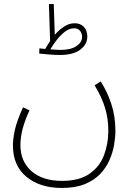

<svg xmlns="http://www.w3.org/2000/svg" viewBox="-20 -700 666 950"><path d="M44 20Q44 -15 54 -59Q64 -103 94 -169L126 -154Q81 -58 81 17Q81 99 136 147Q191 195 287 195Q372 195 422.5 160Q473 125 494.5 68Q516 11 516 -53Q516 -113 499.5 -167Q483 -221 448 -278L478 -297Q509 -250 530 -188Q551 -126 551 -53Q551 -21 544.5 17Q538 55 521.5 92.5Q505 130 475.5 161Q446 192 399.5 211Q353 230 286 230Q178 230 111 175Q44 120 44 20ZM276 -428Q253 -428 222 -430.5Q191 -433 174 -435L175 -461Q183 -460 190 -459Q197 -458 204 -458Q215 -478 228 -497L222 -680H246L251 -528Q273 -553 298 -569Q323 -585 349 -585Q378 -585 395 -567Q412 -549 412 -519Q412 -481 377.5 -454.5Q343 -428 276 -428ZM347 -560Q323 -560 301 -543Q279 -526 260.5 -502Q242 -478 229 -456Q243 -455 255 -454Q267 -453 277 -453Q331 -453 358.5 -472Q386 -491 386 -517Q386 -535 376 -547.5Q366 -560 347 -560Z"/></svg>

Font: Noto Sans Arabic SemCond ExtLt
Style: Regular
Weight: 200
Width: 4
Designer: Monotype Design Team, Nadine Chahine, Nizar Qandah and Khaled Hosny
Foundry: Monotype Imaging Inc.
Version: Version 2.012; ttfautohint (v1.8.4.7-5d5b)